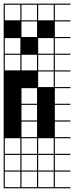

<svg xmlns="http://www.w3.org/2000/svg" viewBox="-20 -747 404 1046"><path d="M363.6 278.8H0V187.9H6.1V272.7H90.9V187.9H97V272.7H181.8V187.9H187.9V272.7H272.7V187.9H0V-727.3H363.6V-721.2H278.8V-636.4H363.6V-630.3H278.8V-545.5H363.6V-539.4H278.8V-454.5H363.6V-448.5H278.8V-363.6H363.6V-357.6H278.8V-272.7H363.6V-266.7H278.8V-181.8H363.6V-175.8H278.8V-90.9H363.6V-84.8H278.8V0H363.6V6.1H278.8V90.9H363.6V97H278.8V181.8H363.6V187.9H278.8V272.7H363.6ZM90.9 -636.4V-721.2H6.1V-636.4ZM97 -636.4H181.8V-721.2H97ZM187.9 -636.4H272.7V-721.2H187.9ZM6.1 -545.5H90.9V-630.3H6.1ZM97 -545.5H181.8V-630.3H97ZM187.9 -545.5H272.7V-630.3H187.9ZM6.1 -454.5H90.9V-539.4H6.1ZM97 -454.5H181.8V-539.4H97ZM187.9 -454.5H272.7V-539.4H187.9ZM6.1 -363.6H90.9V-448.5H6.1ZM97 -363.6H181.8V-448.5H97ZM187.9 -363.6H272.7V-448.5H187.9ZM187.9 -272.7H272.7V-357.6H187.9ZM97 -181.8H181.8V-266.7H97ZM97 -90.9H181.8V-175.8H97ZM97 0H181.8V-84.8H97ZM187.9 90.9H272.7V6.1H187.9ZM97 90.9H181.8V6.1H97ZM6.1 90.9H90.9V6.1H6.1ZM97 181.8H181.8V97H97ZM6.1 181.8H90.9V97H6.1ZM187.9 181.8H272.7V97H187.9ZM0 -636.4H90.9V-545.5H0ZM90.9 -545.5H181.8V-454.5H90.9ZM181.8 -636.4H272.7V-545.5H181.8Z"/></svg>

Font: Micro 5 Charted
Style: Regular
Weight: 400
Designer: Sarah Cadigan-Fried
Version: Version 1.000; ttfautohint (v1.8.4.7-5d5b)